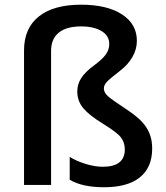

<svg xmlns="http://www.w3.org/2000/svg" viewBox="-20 -785 706 815"><path d="M561 -611.8Q561 -575.7 542.2 -543.2Q523.4 -510.7 491.2 -485.8Q447.3 -452.1 434.1 -438Q420.9 -423.8 420.9 -410.2Q420.9 -395.5 431.9 -383.1Q442.9 -370.6 470.7 -352.1L517.1 -320.8Q562 -290.5 583.3 -267.3Q604.5 -244.1 615.2 -216.8Q626 -189.5 626 -154.8Q626 -74.2 573.7 -32.2Q521.5 9.8 421.9 9.8Q329.1 9.8 275.9 -22V-119.1Q304.2 -101.1 343.8 -89.1Q383.3 -77.1 416 -77.1Q509.8 -77.1 509.8 -150.9Q509.8 -180.7 492.9 -202.1Q476.1 -223.6 417 -259.8Q358.9 -295.4 333.5 -325.7Q308.1 -356 308.1 -397Q308.1 -427.7 324.7 -453.4Q341.3 -479 376 -504.9Q412.6 -531.7 428.2 -552.5Q443.8 -573.2 443.8 -598.1Q443.8 -633.3 411.1 -653.1Q378.4 -672.9 324.2 -672.9Q262.2 -672.9 229.5 -646.5Q196.8 -620.1 196.8 -568.8V0H82V-570.8Q82 -665 144.8 -715.1Q207.5 -765.1 324.2 -765.1Q434.1 -765.1 497.6 -724.1Q561 -683.1 561 -611.8Z"/></svg>

Font: CAA NEO Sans SemiBold
Style: Regular
Weight: 600
Version: Version 1.10